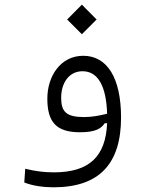

<svg xmlns="http://www.w3.org/2000/svg" viewBox="-20 -571 626 814"><path d="M206.5 223.1C401.4 223.1 493.2 123 493.2 -72.8C493.2 -240.2 434.6 -334.5 333 -334.5C237.8 -334.5 180.7 -249.5 180.7 -152.8C180.7 -56.2 216.3 -10.3 318.4 -10.3C385.3 -10.3 408.7 -25.9 423.8 -48.3L434.1 -48.8C428.2 91.8 359.4 159.7 208 159.7C165.5 159.7 130.4 154.8 86.9 144.5L83 202.6C118.2 216.8 164.1 223.1 206.5 223.1ZM434.1 -88.9C402.8 -81.1 371.6 -74.7 336.4 -74.7C261.7 -74.7 239.3 -96.7 239.3 -156.2C239.3 -218.8 272 -269 330.1 -269C394.5 -269 430.7 -207 434.1 -88.9ZM327.1 -425.8 389.6 -488.3 327.1 -551.3 264.6 -488.3Z"/></svg>

Font: Cascadia Code Light
Style: Regular
Weight: 300
Monospace: yes
Designer: Aaron Bell
Foundry: Saja Typeworks
Version: Version 2404.023